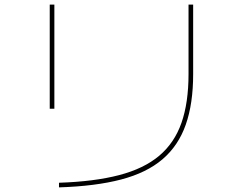

<svg xmlns="http://www.w3.org/2000/svg" viewBox="-20 -780 1040 830"><path d="M235 10Q388 5 495 -23Q602 -51 668 -106.5Q734 -162 764.5 -249Q795 -336 795 -460V-760H815V-460Q815 -332 783 -241Q751 -150 682.5 -91.5Q614 -33 503.5 -4Q393 25 235 30ZM195 -310V-760H215V-310Z"/></svg>

Font: M PLUS 1 Code Thin
Style: Regular
Weight: 250
Designer: Coji Morishita
Foundry: UNDERFOREST DESIGN
Version: Version 1.002